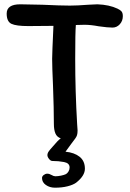

<svg xmlns="http://www.w3.org/2000/svg" viewBox="-20 -646 601 891"><path d="M224 35Q249 5 262 -4Q244 -10 237 -27Q230 -44 230 -71Q230 -142 226 -248Q222 -336 222 -373Q222 -398 228 -526L111 -525Q55 -525 33 -535.5Q11 -546 11 -583Q11 -626 74 -626Q101 -626 177 -624Q261 -620 304 -620Q339 -620 389 -624Q423 -626 432 -626Q487 -624 525 -606Q536 -601 543 -594Q550 -587 550 -571Q550 -549 536 -533.5Q522 -518 502 -518Q480 -518 438 -524Q401 -531 373 -531Q346 -531 332 -530Q329 -497 329 -372Q329 -223 338 -70L340 -41Q340 -27 337.5 -19Q335 -11 329 -3L311 21L284 58Q325 62 349.5 81.5Q374 101 374 137Q374 170 333 202Q319 212 293.5 218.5Q268 225 235 225Q211 225 193 212.5Q175 200 175 180Q175 172 183 166Q191 160 199 160Q209 160 219 166Q229 172 237 172Q249 172 263.5 169Q278 166 286 162Q293 158 298 149.5Q303 141 303 131Q303 111 277.5 106Q252 101 223 101Q215 101 207.5 91.5Q200 82 200 74Q200 65 206.5 56Q213 47 224 35Z"/></svg>

Font: Itim
Style: Regular
Weight: 400
Designer: Suppakit Chalermlarp
Version: Version 1.002g